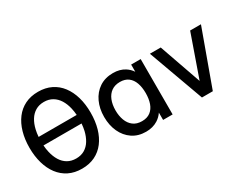

<svg xmlns="http://www.w3.org/2000/svg" viewBox="-92 -1170 2020 1622"><g transform="rotate(-30 918.0 -359.0)"><path d="M338.5 15Q266.5 15 211 -12.5Q155.5 -40 117.5 -90.2Q79.5 -140.5 59.8 -209.2Q40 -278 40 -360Q40 -442.5 59.8 -511Q79.5 -579.5 117.5 -629.8Q155.5 -680 211 -707.2Q266.5 -734.5 338.5 -734.5Q410 -734.5 465.5 -707.2Q521 -680 559 -629.8Q597 -579.5 616.8 -511Q636.5 -442.5 636.5 -360Q636.5 -276.5 616.8 -207.8Q597 -139 559 -89Q521 -39 465.5 -12Q410 15 338.5 15ZM524.5 -401.5Q522 -437 514.5 -469Q503 -519 479.8 -556.2Q456.5 -593.5 421 -614.5Q385.5 -635.5 338.5 -635.5Q291 -635.5 255.8 -614.5Q220.5 -593.5 197.5 -556.2Q174.5 -519 163 -469Q155.5 -437 153 -401.5ZM338.5 -84.5Q385.5 -84.5 420.8 -105.2Q456 -126 479 -163.5Q502 -201 514 -251Q521 -283 524 -318.5H152.5Q155 -283 162.5 -251Q174 -201 197 -163.5Q220 -126 255.5 -105.2Q291 -84.5 338.5 -84.5Z M963 15Q886.5 15 831.2 -22.5Q776 -60 746.2 -124.5Q716.5 -189 716.5 -270Q716.5 -351.5 746.5 -416Q776.5 -480.5 832.5 -517.8Q888.5 -555 966 -555Q1032 -555 1080 -524.5Q1113.5 -503 1135.5 -470V-540H1228.5V0H1135.5V-71.5Q1113 -38 1078.5 -16Q1029 15 963 15ZM977.5 -79.5Q1027.5 -79.5 1059.8 -104Q1092 -128.5 1107 -171.5Q1122 -214.5 1122 -270.5Q1122 -326.5 1106.8 -369.5Q1091.5 -412.5 1059.8 -436.5Q1028 -460.5 979 -460.5Q930 -460.5 896.2 -436.8Q862.5 -413 845 -370Q827.5 -327 827.5 -269.5Q827.5 -217 843.5 -173.8Q859.5 -130.5 892.8 -105Q926 -79.5 977.5 -79.5Z M1514.5 0 1318.5 -540H1424L1567.5 -131L1711 -540H1816.5L1620.5 0Z"/></g></svg>

Font: Cns Manrope SemBd
Style: Regular
Weight: 600
Designer: Mikhail Sharanda
Foundry: Mikhail Sharanda
Version: Version 4.504